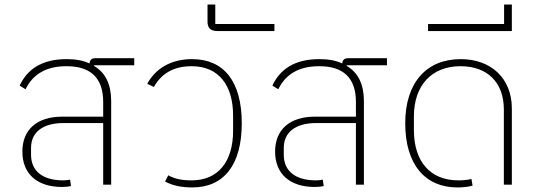

<svg xmlns="http://www.w3.org/2000/svg" viewBox="-20 -809 2346 841"><path d="M252 10C267 10 284 8 291 6L287 -22C280 -21 271 -19 256 -19C168 -19 116 -59 116 -131V-161C116 -231 169 -270 258 -270H432V0H467V-366C467 -439 442 -491 392 -520V-523H568V-554H398C381 -554 374 -547 372 -531C345 -544 312 -550 272 -550C161 -550 99 -504 66 -434L92 -418C125 -486 185 -519 271 -519C376 -519 432 -469 432 -362V-298H252C143 -298 78 -242 78 -145C78 -47 143 10 252 10Z M822 12C960 12 1039 -86 1039 -269C1039 -452 961 -550 821 -550C727 -550 660 -507 625 -442L654 -428C688 -488 741 -519 820 -519C939 -519 1001 -434 1001 -303V-236C1001 -103 937 -19 820 -19C776 -19 747 -25 717 -41L703 -14C736 4 775 12 822 12Z M932 -673H1182V-704H923V-789H889V-714C889 -687 902 -673 932 -673Z M1359 10C1374 10 1391 8 1398 6L1394 -22C1387 -21 1378 -19 1363 -19C1275 -19 1223 -59 1223 -131V-161C1223 -231 1276 -270 1365 -270H1539V0H1574V-366C1574 -439 1549 -491 1499 -520V-523H1675V-554H1505C1488 -554 1481 -547 1479 -531C1452 -544 1419 -550 1379 -550C1268 -550 1206 -504 1173 -434L1199 -418C1232 -486 1292 -519 1378 -519C1483 -519 1539 -469 1539 -362V-298H1359C1250 -298 1185 -242 1185 -145C1185 -47 1250 10 1359 10Z M1983 12C2005 12 2030 10 2050 4L2045 -25C2024 -20 2006 -19 1987 -19C1866 -19 1793 -100 1793 -239V-299C1793 -434 1870 -519 1997 -519C2115 -519 2187 -448 2187 -329V0H2222V-334C2222 -464 2133 -550 1998 -550C1848 -550 1755 -447 1755 -269C1755 -88 1843 12 1983 12Z M1855 -673H2222V-789H2188V-704H1855Z"/></svg>

Font: IBM Plex Thai ExtraLight
Style: Regular
Weight: 200
Designer: Mike Abbink, Paul van der Laan, Pieter van Rosmalen, Ben Mitchell, Mark Frömberg
Foundry: Bold Monday
Version: Version 1.0